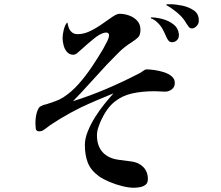

<svg xmlns="http://www.w3.org/2000/svg" viewBox="-20 -808 1040 905"><path d="M804 -417Q804 -398 790 -387Q776 -376 758 -376Q746 -376 733.5 -377Q721 -378 709 -378Q650 -378 602.5 -367.5Q555 -357 519 -327.5Q483 -298 456 -240Q449 -224 443 -206Q437 -188 437 -170Q437 -121 463 -91.5Q489 -62 538 -55L599 -47Q633 -43 655 -21Q677 1 677 36Q677 54 666.5 62.5Q656 71 640.5 74Q625 77 611 77Q588 77 557 69.5Q526 62 496.5 49.5Q467 37 448 24Q408 -5 394 -41Q380 -77 380 -125Q380 -154 393.5 -188Q407 -222 428 -255.5Q449 -289 472.5 -318Q496 -347 515 -368Q476 -352 437 -335.5Q398 -319 360 -301Q336 -289 312 -276Q288 -263 265 -249Q248 -238 231 -227.5Q214 -217 198 -204Q190 -198 183 -193.5Q176 -189 165 -189Q150 -189 148.5 -202Q147 -215 147 -225Q147 -239 148.5 -252.5Q150 -266 154 -279Q157 -289 161.5 -297Q166 -305 176 -309Q181 -312 187.5 -314Q194 -316 200 -317Q220 -324 239.5 -330.5Q259 -337 278 -349Q317 -374 351 -412.5Q385 -451 414 -494.5Q443 -538 466 -577Q472 -588 483 -609Q494 -630 494 -642Q494 -649 488 -652.5Q482 -656 474 -654Q452 -650 421.5 -625Q391 -600 366 -577Q353 -565 343.5 -557.5Q334 -550 326 -550Q307 -550 295.5 -563.5Q284 -577 279.5 -595.5Q275 -614 275 -629Q275 -644 280 -665.5Q285 -687 294 -699Q296 -701 297.5 -701Q299 -701 299 -696Q300 -692 301.5 -685.5Q303 -679 304 -677Q309 -664 319.5 -655.5Q330 -647 346 -647Q375 -647 405 -661.5Q435 -676 461.5 -695Q488 -714 509.5 -728.5Q531 -743 543 -743Q566 -743 588.5 -735Q611 -727 626.5 -710.5Q642 -694 642 -668Q642 -643 631.5 -632.5Q621 -622 601 -609Q567 -588 539.5 -560.5Q512 -533 484 -504Q444 -461 404.5 -417Q365 -373 324 -331Q404 -356 482.5 -389.5Q561 -423 636 -462Q643 -465 653.5 -473Q664 -481 671 -481Q685 -481 707 -478Q729 -475 751.5 -468Q774 -461 789 -448.5Q804 -436 804 -417ZM823 -648Q825 -630 815 -619.5Q805 -609 791 -609Q780 -609 773.5 -617.5Q767 -626 763 -636Q756 -653 746.5 -670.5Q737 -688 723 -701Q714 -711 700 -718Q699 -718 696.5 -719.5Q694 -721 692 -721Q690 -723 691 -724.5Q692 -726 693 -726Q718 -726 747 -718Q776 -710 798 -693Q820 -676 823 -648ZM917 -712Q918 -697 907 -685.5Q896 -674 885 -674Q876 -674 870.5 -680.5Q865 -687 860 -695Q847 -718 831 -734Q815 -750 795 -764Q790 -768 782.5 -773Q775 -778 769 -781Q769 -781 768 -781.5Q767 -782 767 -782Q760 -786 768 -788Q772 -788 777.5 -788Q783 -788 783 -788Q808 -788 839 -781.5Q870 -775 893.5 -759Q917 -743 917 -712Z"/></svg>

Font: Kaisei Tokumin
Style: Regular
Weight: 400
Designer: Font-Kai, 金井和夫
Foundry: KAZUO KANAI
Version: Version 5.003